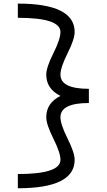

<svg xmlns="http://www.w3.org/2000/svg" viewBox="-20 -801 587 1056"><path d="M78.1 156.2Q312.5 156.2 312.5 78.1Q312.5 39.1 273.4 -39.1Q234.4 -117.2 234.4 -156.2Q234.4 -234.4 312.5 -273.4Q234.4 -312.5 234.4 -390.6Q234.4 -429.7 273.4 -507.8Q312.5 -585.9 312.5 -625Q312.5 -703.1 78.1 -703.1V-781.2Q390.6 -781.2 390.6 -625Q390.6 -585.9 351.6 -507.8Q312.5 -429.7 312.5 -390.6Q312.5 -312.5 468.8 -312.5V-234.4Q312.5 -234.4 312.5 -156.2Q312.5 -117.2 351.6 -39.1Q390.6 39.1 390.6 78.1Q390.6 234.4 78.1 234.4Z"/></svg>

Font: Luculent
Style: Regular
Weight: 400
Monospace: yes
Designer: Andrew Kensler
Version: Version 1.0.0-845fa02f9341